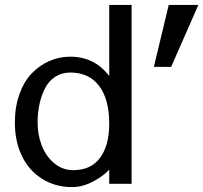

<svg xmlns="http://www.w3.org/2000/svg" viewBox="-20 -742 821 775"><path d="M131.8 -248Q131.8 -198.7 148.2 -155.5Q164.6 -112.3 198.2 -83.7Q231.9 -55.2 275.9 -55.2Q347.2 -55.2 384 -105.2Q420.9 -155.3 420.9 -242.2Q420.9 -341.8 379.9 -395.5Q338.9 -449.2 264.2 -449.2Q229 -449.2 202.6 -431.9Q176.3 -414.6 161.4 -385Q146.5 -355.5 139.2 -321Q131.8 -286.6 131.8 -248ZM511.2 0H420.9V-57.1Q397.9 -31.7 355.5 -9.3Q313 13.2 272 13.2Q200.7 13.2 147.2 -22Q93.8 -57.1 66.9 -115.7Q40 -174.3 40 -247.1Q40 -310.1 58.3 -361.6Q76.7 -413.1 107.9 -445.6Q139.2 -478 179.2 -495.6Q219.2 -513.2 263.2 -513.2Q361.8 -513.2 420.9 -435.1V-722.2H511.2ZM780.8 -722.2 670.9 -472.2H601.1L661.1 -722.2Z"/></svg>

Font: Perun
Style: Regular
Weight: 400
Version: Version 1.0000